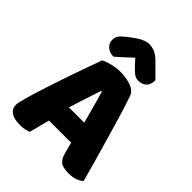

<svg xmlns="http://www.w3.org/2000/svg" viewBox="-240 -971 1107 1107"><g transform="rotate(45 313.5 -418.0)"><path d="M320 -459H314Q305 -431 294 -398Q283 -365 271 -328.5Q259 -292 248 -253L226 -140Q220 -120 215.5 -101Q211 -82 206.5 -65Q202 -48 198 -32Q194 -16 190 -1Q177 3 161 7Q145 11 123 11Q73 11 48 -6.5Q23 -24 23 -55Q23 -69 27 -83Q31 -97 36 -116Q44 -148 60 -198.5Q76 -249 95.5 -307.5Q115 -366 134.5 -422Q154 -478 170 -522.5Q186 -567 194 -588Q211 -598 246 -607Q281 -616 315 -616Q365 -616 404 -601.5Q443 -587 453 -555Q471 -504 491.5 -435.5Q512 -367 533.5 -292.5Q555 -218 575 -147.5Q595 -77 610 -21Q598 -8 574 1Q550 10 517 10Q468 10 449 -6.5Q430 -23 421 -57L396 -153L376 -256Q366 -295 356 -331Q346 -367 337 -399.5Q328 -432 320 -459ZM151 -126 220 -261H440L461 -126ZM318 -734Q294 -712 270 -689.5Q246 -667 224 -649Q193 -649 172 -667Q151 -685 151 -712Q151 -733 161 -748Q171 -763 198 -784L227 -806Q282 -847 320 -847Q369 -847 411 -805L492 -724Q492 -688 473.5 -670Q455 -652 423 -652Q403 -652 386 -665Q369 -678 345 -704Z"/></g></svg>

Font: Baloo Bhaijaan 2 ExtraBold
Style: Regular
Weight: 800
Designer: Sanskriti Dholi, Noopur Datye and Ek Type
Foundry: Ek Type
Version: Version 1.701